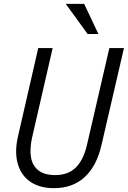

<svg xmlns="http://www.w3.org/2000/svg" viewBox="-20 -970 665 999"><path d="M261 9Q186 9 137.5 -24.5Q89 -58 72 -119.5Q55 -181 74 -262L179 -720H254L146 -250Q134 -193 141.5 -150.5Q149 -108 180 -83.5Q211 -59 267 -59Q335 -59 375 -99Q415 -139 433 -218L549 -720H625L508 -215Q483 -106 420.5 -48.5Q358 9 261 9ZM436 -793 322 -950H418L492 -793Z"/></svg>

Font: Instrument Sans SemiCondensed
Style: Italic
Weight: 400
Width: 4
Italic angle: -13°
Designer: Rodrigo Fuenzalida
Foundry: fragTYPE
Version: Version 1.000;gftools[0.9.28]